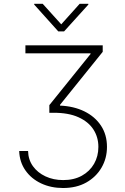

<svg xmlns="http://www.w3.org/2000/svg" viewBox="-20 -780 647 992"><path d="M79.1 0H125Q126 44.9 150.1 78.6Q174.3 112.3 215.1 131.3Q255.9 150.4 306.6 150.4Q362.3 150.4 403.1 127.7Q443.8 105 466.1 66.2Q488.3 27.3 488.3 -21Q488.3 -71.3 462.6 -111.1Q437 -150.9 385.3 -174.3Q333.5 -197.8 254.9 -197.3H234.9V-236.8L447.8 -501V-504.4H111.3V-545.9H510.7V-512.2L290 -238.3V-234.4Q361.3 -231.4 416 -204.6Q470.7 -177.7 501.7 -130.9Q532.7 -84 532.7 -21Q532.7 38.1 504.4 86.4Q476.1 134.8 425.5 163.1Q375 191.4 305.7 191.4Q243.2 191.4 192.4 167.5Q141.6 143.6 111.3 100.3Q81.1 57.1 79.1 0ZM200.7 -760.3 296.4 -654.3 391.6 -760.3H436.5V-756.3L311 -617.7H281.2L156.7 -756.3V-760.3Z"/></svg>

Font: Inter Tight ExtraLight
Style: Regular
Weight: 250
Designer: Rasmus Andersson
Foundry: rsms
Version: Version 3.004